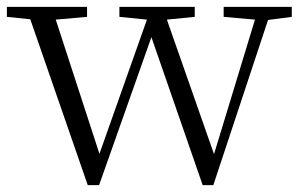

<svg xmlns="http://www.w3.org/2000/svg" viewBox="-24 -532 874 558"><path d="M626 -483 717 -475 598 -84 461 -475 542 -483V-512H323V-483L403 -475L265 -85L138 -475L229 -483V-512H-4V-483L64 -476L231 6H264L416 -424L565 6H596L755 -474L824 -483V-512H626Z"/></svg>

Font: Noto Serif CJK HK Light
Style: Regular
Weight: 300
Designer: Ryoko NISHIZUKA 西塚涼子 (kana & ideographs); Frank Grießhammer (Latin, Greek & Cyrillic); Wenlong ZHANG 张文龙 (bopomofo); San
Foundry: Adobe
Version: Version 2.001;hotconv 1.1.0;makeotfexe 2.6.0